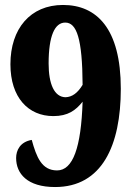

<svg xmlns="http://www.w3.org/2000/svg" viewBox="-20 -744 537 774"><path d="M202 10C391 10 467 -157 467 -386C467 -630 369 -724 234 -724C102 -724 22 -628 22 -485C22 -351 94 -276 195 -276C254 -276 285 -299 313 -334C307 -149 274 -57 210 -57C148 -57 127 -111 108 -180C61 -172 45 -138 45 -107C45 -44 90 10 202 10ZM244 -352C199 -353 176 -405 176 -488C176 -600 201 -653 243 -653C289 -653 312 -589 313 -402C293 -369 271 -353 244 -352Z"/></svg>

Font: Noto Serif Ethiopic Condensed Black
Style: Regular
Weight: 900
Width: 3
Designer: Monotype Design Team
Foundry: Monotype Imaging Inc.
Version: Version 2.102